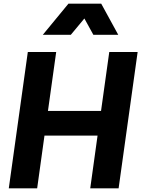

<svg xmlns="http://www.w3.org/2000/svg" viewBox="-20 -1029 772 1049"><path d="M28 0H183L223 -288H513L473 0H628L732 -745H577L532 -423H242L287 -745H132ZM214 -839H367L441 -928L490 -839H626L533 -1009H354Z"/></svg>

Font: Mluvka ExtraBold
Style: Italic
Weight: 800
Italic angle: -8°
Designer: Modified by Jiří Krblich, Original typeface by Gumpita Rahayu
Foundry: Gumpita Rahayu & Jiří Krblich
Version: Version 2.000;Glyphs 3.1.1 (3134)